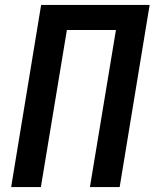

<svg xmlns="http://www.w3.org/2000/svg" viewBox="-20 -755 640 775"><path d="M25 0 146 -735H584L463 0H343L448 -634H250L145 0Z"/></svg>

Font: Iosevka SS04 Extended
Style: Bold Italic
Weight: 700
Width: 7
Italic angle: -9°
Monospace: yes
Designer: Belleve Invis
Foundry: Belleve Invis
Version: Version 19.0.0; ttfautohint (v1.8.4)